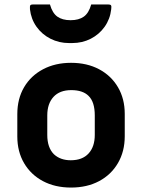

<svg xmlns="http://www.w3.org/2000/svg" viewBox="-20 -833 640 865"><path d="M300 -550Q372 -550 426.5 -521Q481 -492 511.5 -440Q542 -388 542 -320V-219Q542 -151 511.5 -98.5Q481 -46 426.5 -17Q372 12 300 12Q228 12 173.5 -17Q119 -46 88.5 -98Q58 -150 58 -218V-319Q58 -388 88.5 -440Q119 -492 174 -521Q229 -550 300 -550ZM301 -427Q249 -427 221 -396.5Q193 -366 193 -313V-225Q193 -168 223 -138Q252 -111 299 -111Q351 -111 379 -141.5Q407 -172 407 -225V-313Q407 -374 379 -401Q353 -427 301 -427ZM298 -742Q335 -742 357.5 -758Q380 -774 391 -813H467Q477 -813 480 -809Q483 -805 481 -791Q476 -747 451.5 -712.5Q427 -678 389 -658.5Q351 -639 305 -639H291Q246 -639 207.5 -658.5Q169 -678 144.5 -712.5Q120 -747 115 -791Q114 -805 116.5 -809Q119 -813 129 -813H205Q216 -774 238.5 -758Q261 -742 298 -742Z"/></svg>

Font: Recursive Sn Lnr St
Style: Bold
Weight: 700
Version: Version 1.079;hotconv 1.0.112;makeotfexe 2.5.65598; ttfautoh